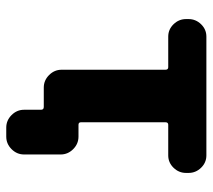

<svg xmlns="http://www.w3.org/2000/svg" viewBox="-53 -507 680 614"><g transform="rotate(90 287.0 -200.0)"><path d="M97 -398Q74 -398 57.5 -415Q41 -432 41 -455V-463Q41 -486 57.5 -503Q74 -520 97 -520H477Q500 -520 516.5 -503Q533 -486 533 -463V-455Q533 -432 516.5 -415Q500 -398 477 -398H379Q371 -398 371 -389V-119Q371 -111 379 -111H417Q440 -111 457 -94Q474 -77 474 -54V63Q474 86 457 103Q440 120 417 120H388Q365 120 348 103Q331 86 331 63V9Q331 0 322 0H317H260Q237 0 220 -17Q203 -34 203 -57V-389Q203 -398 195 -398Z"/></g></svg>

Font: Rounded Mplus 1c ExtraBold
Style: Regular
Weight: 800
Version: Version 1.059.20150529